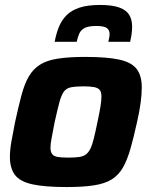

<svg xmlns="http://www.w3.org/2000/svg" viewBox="-20 -748 613 776"><path d="M250 8Q161 8 111 -3Q61 -14 40.5 -41Q20 -68 20 -114Q20 -141 26 -175.5Q32 -210 41 -255Q55 -319 67 -364Q79 -409 96.5 -439Q114 -469 141.5 -486.5Q169 -504 213.5 -511Q258 -518 324 -518Q413 -518 462.5 -507Q512 -496 532.5 -469Q553 -442 553 -395Q553 -368 548.5 -333.5Q544 -299 534 -255Q520 -191 507 -146Q494 -101 477 -71Q460 -41 432.5 -23.5Q405 -6 360.5 1Q316 8 250 8ZM257 -111Q283 -111 300 -113.5Q317 -116 327.5 -124Q338 -132 345.5 -147.5Q353 -163 359.5 -189.5Q366 -216 374 -255Q382 -292 386 -317Q390 -342 390 -358Q390 -376 383 -384.5Q376 -393 360 -396Q344 -399 317 -399Q285 -399 266 -395Q247 -391 237 -376Q227 -361 219.5 -332.5Q212 -304 201 -255Q194 -217 189 -192Q184 -167 184 -151Q184 -134 191 -125Q198 -116 214 -113.5Q230 -111 257 -111ZM201 -579Q207 -612 218 -639Q229 -666 248.5 -686Q268 -706 301 -717Q334 -728 384 -728Q434 -728 462.5 -717.5Q491 -707 502.5 -687.5Q514 -668 514 -641Q514 -627 512 -611.5Q510 -596 506 -579H418Q420 -588 421.5 -596.5Q423 -605 423 -611Q423 -626 412 -634.5Q401 -643 369 -643Q338 -643 322.5 -635Q307 -627 300.5 -612.5Q294 -598 290 -579Z"/></svg>

Font: Saira Thin
Style: Bold Italic
Weight: 700
Italic angle: -12°
Version: Version 1.101